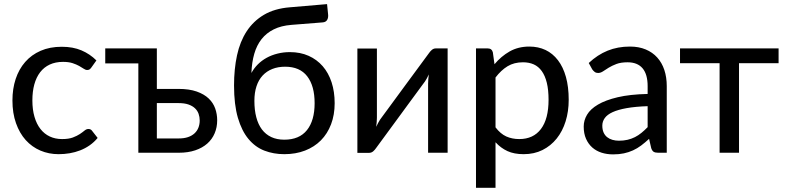

<svg xmlns="http://www.w3.org/2000/svg" viewBox="-20 -743 3821 934"><path d="M424 -414Q420 -408.5 415.8 -405.5Q411.5 -402.5 404 -402.5Q396 -402.5 387 -408.8Q378 -415 365 -422.2Q352 -429.5 333 -435.8Q314 -442 286.5 -442Q250 -442 222 -429Q194 -416 175.2 -391.5Q156.5 -367 147 -332.5Q137.5 -298 137.5 -254.5Q137.5 -209.5 147.8 -174.5Q158 -139.5 176.8 -115.5Q195.5 -91.5 222.2 -79Q249 -66.5 282 -66.5Q314 -66.5 334.5 -74.2Q355 -82 368.5 -91Q382 -100 391.2 -107.8Q400.5 -115.5 410 -115.5Q422 -115.5 428 -106.5L455 -72Q437.5 -51 416 -36Q394.5 -21 370 -11.5Q345.5 -2 319 2.5Q292.5 7 265 7Q217.5 7 176.5 -10.5Q135.5 -28 105.2 -61.5Q75 -95 57.8 -143.8Q40.5 -192.5 40.5 -254.5Q40.5 -311 56.2 -358.8Q72 -406.5 102.5 -441.5Q133 -476.5 177.8 -496Q222.5 -515.5 280.5 -515.5Q335 -515.5 376.2 -498Q417.5 -480.5 449 -449Z M492 -507.5H743V-310.5H848Q900.5 -310.5 936.8 -297.8Q973 -285 995 -264Q1017 -243 1026.8 -215.5Q1036.5 -188 1036.5 -158Q1036.5 -123.5 1024.2 -94.5Q1012 -65.5 988.2 -44.5Q964.5 -23.5 929.8 -11.8Q895 0 850 0H653V-434.5H492ZM743 -241.5V-69.5H849.5Q875.5 -69.5 894.5 -76Q913.5 -82.5 926.2 -94.2Q939 -106 945.2 -122Q951.5 -138 951.5 -157Q951.5 -174 946 -189.5Q940.5 -205 928.2 -216.5Q916 -228 896.5 -234.8Q877 -241.5 848.5 -241.5Z M1397.5 -622Q1347.5 -618 1311.8 -600.2Q1276 -582.5 1252.5 -552.8Q1229 -523 1217 -481.5Q1205 -440 1203 -388Q1215.5 -411 1234.2 -429.8Q1253 -448.5 1277 -461.8Q1301 -475 1329.8 -482.2Q1358.5 -489.5 1390 -489.5Q1441 -489.5 1481.2 -471.5Q1521.5 -453.5 1549.8 -421Q1578 -388.5 1593 -342.8Q1608 -297 1608 -241Q1608 -184.5 1590.5 -138.5Q1573 -92.5 1541 -60.2Q1509 -28 1463.8 -10.5Q1418.5 7 1363 7Q1311 7 1266.2 -10.2Q1221.5 -27.5 1188.8 -66.8Q1156 -106 1137.2 -170Q1118.5 -234 1118.5 -327.5Q1118.5 -407 1133 -474Q1147.5 -541 1180 -590.8Q1212.5 -640.5 1264 -671Q1315.5 -701.5 1390 -707.5L1571 -723L1576 -673.5Q1578 -657.5 1571.5 -646.2Q1565 -635 1549 -634ZM1363 -63.5Q1436 -63.5 1473.2 -110Q1510.5 -156.5 1510.5 -241Q1510.5 -325 1474.5 -371.8Q1438.5 -418.5 1367 -418.5Q1332.5 -418.5 1304.8 -407.5Q1277 -396.5 1257.5 -375.5Q1238 -354.5 1227.8 -323.5Q1217.5 -292.5 1217.5 -252.5Q1217.5 -207.5 1226.8 -172.5Q1236 -137.5 1254.2 -113.2Q1272.5 -89 1299.8 -76.2Q1327 -63.5 1363 -63.5Z M1718.5 0.5V-507H1813.5V-171Q1813.5 -161 1812.5 -149.2Q1811.5 -137.5 1810 -126Q1819 -145.5 1828.5 -160.5Q1829 -161.5 1839.8 -176Q1850.5 -190.5 1867.2 -213.2Q1884 -236 1905.2 -265Q1926.5 -294 1948.5 -324Q2000.5 -394.5 2066 -483.5Q2071.5 -492 2080.2 -499.8Q2089 -507.5 2100 -507.5H2157.5V0H2062.5V-336Q2062.5 -346 2063.5 -357.8Q2064.5 -369.5 2066 -381Q2061.5 -371 2056.8 -362.5Q2052 -354 2047.5 -347Q2046.5 -346 2036 -331.5Q2025.5 -317 2008.5 -294Q1991.5 -271 1970.2 -242Q1949 -213 1927 -183Q1875 -112.5 1810 -23.5Q1804.5 -15 1795.8 -7.2Q1787 0.5 1776 0.5Z M2295.5 170.5V-507.5H2352.5Q2372.5 -507.5 2377.5 -488.5L2385.5 -430.5Q2417.5 -469 2459.2 -492.8Q2501 -516.5 2555 -516.5Q2598.5 -516.5 2633.8 -499.8Q2669 -483 2694.2 -450Q2719.5 -417 2733 -368.8Q2746.5 -320.5 2746.5 -257.5Q2746.5 -201 2731.5 -152.8Q2716.5 -104.5 2688 -69Q2659.5 -33.5 2619 -13.2Q2578.5 7 2527.5 7Q2481 7 2448.5 -8Q2416 -23 2390.5 -51V170.5ZM2524 -440Q2481 -440 2449.2 -420.8Q2417.5 -401.5 2390.5 -366V-123.5Q2414.5 -92 2442.8 -79.2Q2471 -66.5 2506 -66.5Q2574.5 -66.5 2611.5 -115.5Q2648.5 -164.5 2648.5 -257.5Q2648.5 -306 2640 -340.5Q2631.5 -375 2615.5 -397.2Q2599.5 -419.5 2576.5 -429.8Q2553.5 -440 2524 -440Z M3181.5 0Q3167.5 0 3160 -4.5Q3152.5 -9 3148 -22L3137.5 -67.5Q3118 -49.5 3099 -35.2Q3080 -21 3059.2 -11.5Q3038.5 -2 3015 3Q2991.5 8 2962.5 8Q2932.5 8 2906.5 -0.2Q2880.5 -8.5 2861.2 -25.5Q2842 -42.5 2830.8 -67.8Q2819.5 -93 2819.5 -127.5Q2819.5 -157.5 2835.8 -185Q2852 -212.5 2888.8 -234.2Q2925.5 -256 2984.8 -270Q3044 -284 3130.5 -286V-324Q3130.5 -381.5 3105.8 -410.8Q3081 -440 3033 -440Q3000.5 -440 2978.8 -431.8Q2957 -423.5 2941.2 -413.8Q2925.5 -404 2913.5 -396Q2901.5 -388 2889.5 -388Q2879.5 -388 2872.8 -393.2Q2866 -398.5 2861 -405.5L2844 -436.5Q2886.5 -476.5 2935.8 -496.5Q2985 -516.5 3044.5 -516.5Q3087.5 -516.5 3121 -502.5Q3154.5 -488.5 3177.2 -463.2Q3200 -438 3211.8 -402.5Q3223.5 -367 3223.5 -324V0ZM2991 -58.5Q3013.5 -58.5 3032.8 -63Q3052 -67.5 3068.8 -76Q3085.5 -84.5 3100.5 -96.8Q3115.5 -109 3130.5 -124.5V-226.5Q3070.5 -224.5 3028.5 -217Q2986.5 -209.5 2960.2 -197.5Q2934 -185.5 2922 -168.8Q2910 -152 2910 -132Q2910 -112.5 2916.2 -98.5Q2922.5 -84.5 2933.5 -75.8Q2944.5 -67 2959.2 -62.8Q2974 -58.5 2991 -58.5Z M3288 -507.5H3767.5V-435.5H3575V0H3480.5V-435.5H3288Z"/></svg>

Font: Lato Medium
Style: Regular
Weight: 500
Designer: Lukasz Dziedzic
Foundry: tyPoland Lukasz Dziedzic
Version: Version 2.006; 2014-01-15